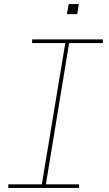

<svg xmlns="http://www.w3.org/2000/svg" viewBox="-20 -930 540 950"><path d="M21 0V-18H187L303 -717H139V-735H489V-717H322L207 -18H371V0ZM311 -860 320 -910H370L362 -860Z"/></svg>

Font: Iosevka SS04 Thin
Style: Italic
Weight: 100
Italic angle: -9°
Monospace: yes
Designer: Belleve Invis
Foundry: Belleve Invis
Version: Version 19.0.0; ttfautohint (v1.8.4)